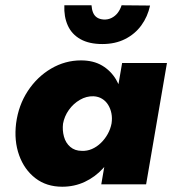

<svg xmlns="http://www.w3.org/2000/svg" viewBox="-20 -699 653 728"><path d="M443 -460 364 0H534L613 -460ZM41 -231Q33 -165 52.5 -110.5Q72 -56 114 -23.5Q156 9 216 9Q262 9 301.5 -9.5Q341 -28 371 -61Q401 -94 421 -137.5Q441 -181 447 -230Q453 -277 446.5 -320.5Q440 -364 420 -397.5Q400 -431 367 -450.5Q334 -470 287 -470Q227 -470 174 -439Q121 -408 85.5 -354Q50 -300 41 -231ZM219 -230Q224 -258 241 -282Q258 -306 283 -320.5Q308 -335 335 -334Q353 -333 367 -324.5Q381 -316 390 -301.5Q399 -287 402.5 -269Q406 -251 403 -231Q399 -210 388.5 -191Q378 -172 362.5 -157Q347 -142 328.5 -134Q310 -126 290 -127Q264 -127 246.5 -142Q229 -157 222.5 -181Q216 -205 219 -230ZM224 -679Q222 -636 237 -602.5Q252 -569 285 -550.5Q318 -532 368 -532Q417 -532 454.5 -551Q492 -570 516 -603Q540 -636 549 -678L441 -679Q436 -663 426.5 -650.5Q417 -638 403 -631Q389 -624 373 -625Q358 -626 348 -632.5Q338 -639 333 -651Q328 -663 327 -679Z"/></svg>

Font: Jost ExtraBold
Style: Italic
Weight: 800
Italic angle: -5°
Version: Version 3.710